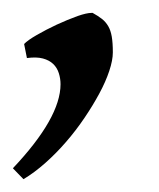

<svg xmlns="http://www.w3.org/2000/svg" viewBox="-29 -132 249 301"><path d="M147.9 -49.8Q147.9 -37.6 142.3 -20.8Q136.7 -3.9 126.7 14.6Q116.7 33.2 103.5 52.7Q90.3 72.3 74.7 90.3Q59.1 108.4 42 123.5Q24.9 138.7 7.8 148.9L-8.8 131.8Q65.9 52.7 65.9 0Q65.9 -8.8 63.2 -17.3Q60.5 -25.9 54.4 -31.7Q48.3 -37.6 38.3 -40.3Q28.3 -43 13.2 -41L8.8 -63Q14.2 -68.8 28.6 -77.1Q43 -85.4 59.8 -93.3Q76.7 -101.1 92.8 -106.9Q106.9 -111.8 114.7 -111.8H116.2Q125 -106.9 130.9 -102.3Q136.7 -97.7 140.6 -91.1Q144.5 -84.5 146.2 -74.7Q147.9 -64.9 147.9 -49.8Z"/></svg>

Font: Akkhara
Style: Italic
Weight: 400
Italic angle: -7°
Designer: J. Victor Gaultney
Version: Version 1.00 June 13, 2006, initial release